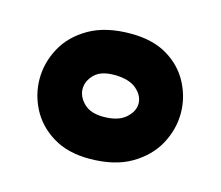

<svg xmlns="http://www.w3.org/2000/svg" viewBox="-58 -833 530 461"><g transform="rotate(15 206.5 -602.0)"><path d="M196 -444Q143 -444 106 -466.5Q69 -489 50.5 -524.5Q32 -560 32 -599Q32 -639 52 -676Q72 -713 113 -736.5Q154 -760 216 -760Q271 -760 307.5 -738Q344 -716 362.5 -680.5Q381 -645 381 -606Q381 -566 361 -529Q341 -492 300 -468Q259 -444 196 -444ZM203 -550Q240 -550 258.5 -566.5Q277 -583 277 -602Q277 -622 258.5 -638Q240 -654 203 -654Q170 -654 154 -638Q138 -622 138 -602Q138 -583 154.5 -566.5Q171 -550 203 -550Z"/></g></svg>

Font: Marhey ExtraBold
Style: Regular
Weight: 800
Designer: Nur Syamsi & Bustanul Arifin
Foundry: Namelatype
Version: Version 1.000; ttfautohint (v1.8.4.7-5d5b)